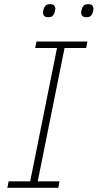

<svg xmlns="http://www.w3.org/2000/svg" viewBox="-20 -896 466 916"><path d="M15 0 21 -31H124L252 -667H148L154 -698H397L391 -667H288L160 -31H264L258 0ZM210 -814Q196 -814 190.5 -820.5Q185 -827 185 -835Q185 -840 188 -852Q191 -863 197.5 -869.5Q204 -876 219 -876Q233 -876 238.5 -869.5Q244 -863 244 -855Q244 -850 241 -838Q238 -827 231.5 -820.5Q225 -814 210 -814ZM392 -814Q378 -814 372.5 -820.5Q367 -827 367 -835Q367 -840 370 -852Q373 -863 379.5 -869.5Q386 -876 401 -876Q415 -876 420.5 -869.5Q426 -863 426 -855Q426 -850 423 -838Q420 -827 413.5 -820.5Q407 -814 392 -814Z"/></svg>

Font: IBM Plex Sans ExtLt
Style: Italic
Weight: 200
Italic angle: -11°
Designer: Mike Abbink, Paul van der Laan, Pieter van Rosmalen
Foundry: Bold Monday
Version: Version 3.005